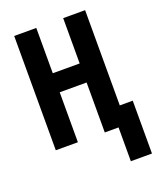

<svg xmlns="http://www.w3.org/2000/svg" viewBox="-166 -815 934 1127"><g transform="rotate(-20 301.5 -251.5)"><path d="M453 211V0H367V-312H199V0H61V-714H199V-431H367V-714H504V-119H585V211Z"/></g></svg>

Font: Noto Sans Display ExtraCondensed
Style: Bold
Weight: 700
Width: 2
Designer: Monotype Design Team
Foundry: Monotype Imaging Inc.
Version: Version 2.003